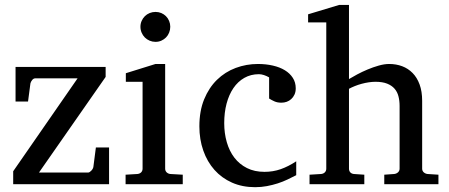

<svg xmlns="http://www.w3.org/2000/svg" viewBox="-20 -757 1845 789"><path d="M34.2 0V-53.2L298.8 -435.1H125Q117.7 -435.1 112.1 -428Q106.4 -420.9 105 -414.1L95.2 -339.8H43.9V-481.9H414.1V-440.9L140.1 -47.9H341.8Q345.2 -47.9 348.9 -50.3Q352.5 -52.7 355.7 -56.2Q358.9 -59.6 361.1 -63.7Q363.3 -67.9 363.8 -71.8L374 -150.9H428.2V0Z M496.1 0V-39.1L544.9 -42Q554.2 -43 560.1 -48.8Q565.9 -54.7 565.9 -64V-420.9H497.1V-456.1L619.1 -494.1H658.7V-64Q658.7 -54.7 664.8 -48.8Q670.9 -43 679.7 -42L731 -39.1V0ZM679.7 -647Q679.7 -634.3 675 -622.8Q670.4 -611.3 662.1 -603Q653.8 -594.7 642.8 -589.8Q631.8 -585 619.1 -585Q606.4 -585 595 -589.8Q583.5 -594.7 575.2 -603Q566.9 -611.3 562 -622.8Q557.1 -634.3 557.1 -647Q557.1 -659.7 562 -670.9Q566.9 -682.1 575.2 -690.4Q583.5 -698.7 595 -703.4Q606.4 -708 619.1 -708Q631.8 -708 642.8 -703.4Q653.8 -698.7 662.1 -690.4Q670.4 -682.1 675 -670.9Q679.7 -659.7 679.7 -647Z M1197.3 -37.1Q1180.2 -28.3 1161.4 -19.3Q1142.6 -10.3 1121.3 -3.4Q1100.1 3.4 1076.9 7.8Q1053.7 12.2 1028.3 12.2Q975.6 12.2 933.3 -6.6Q891.1 -25.4 861.3 -58.8Q831.5 -92.3 815.4 -138.2Q799.3 -184.1 799.3 -237.8Q799.3 -300.8 818.8 -348.6Q838.4 -396.5 871.6 -429Q904.8 -461.4 948.5 -477.8Q992.2 -494.1 1040 -494.1Q1072.8 -494.1 1101.3 -487.5Q1129.9 -481 1150.6 -468.3Q1171.4 -455.6 1183.3 -437Q1195.3 -418.5 1195.3 -394Q1195.3 -379.4 1190.2 -368.4Q1185.1 -357.4 1176.8 -349.9Q1168.5 -342.3 1158 -338.6Q1147.5 -335 1136.2 -335Q1119.6 -335 1107.4 -340.6Q1095.2 -346.2 1085.9 -352.1V-439Q1075.7 -444.8 1064.7 -448.5Q1053.7 -452.1 1043.9 -452.1Q1010.7 -452.1 984.1 -437Q957.5 -421.9 939.2 -395Q920.9 -368.2 911.1 -331.3Q901.4 -294.4 901.4 -251Q901.4 -209.5 911.9 -172.9Q922.4 -136.2 943.1 -109.1Q963.9 -82 994.9 -66.4Q1025.9 -50.8 1066.9 -50.8Q1102.1 -50.8 1133.5 -61.8Q1165 -72.8 1197.3 -94.2Z M1559.1 0V-39.1L1600.1 -42Q1608.9 -43 1615.5 -48.8Q1622.1 -54.7 1622.1 -64V-321.8Q1622.1 -343.3 1617.4 -361.3Q1612.8 -379.4 1601.3 -392.6Q1589.8 -405.8 1570.8 -413.3Q1551.8 -420.9 1522.9 -420.9Q1509.8 -420.9 1495.1 -418.7Q1480.5 -416.5 1466.1 -412.6Q1451.7 -408.7 1438.2 -403.3Q1424.8 -397.9 1414.1 -392.1V-64Q1414.1 -54.7 1419.4 -48.8Q1424.8 -43 1434.1 -42L1477.1 -39.1V0H1252V-39.1L1299.8 -42Q1309.1 -43 1314.9 -48.8Q1320.8 -54.7 1320.8 -64V-665H1246.1V-698.2L1374 -736.8H1414.1V-432.1Q1427.7 -440.4 1447.8 -451.2Q1467.8 -461.9 1490.5 -471.4Q1513.2 -481 1536.4 -487.5Q1559.6 -494.1 1579.1 -494.1Q1607.9 -494.1 1632.6 -484.9Q1657.2 -475.6 1675.5 -457Q1693.8 -438.5 1704.3 -409.9Q1714.8 -381.3 1714.8 -342.8V-64Q1714.8 -54.7 1721.4 -48.8Q1728 -43 1736.8 -42L1781.7 -39.1V0Z"/></svg>

Font: BabelStone Ogham Stemless
Style: Regular
Weight: 400
Designer: Andrew West
Foundry: BabelStone
Version: Version 2.02 March 14, 2022